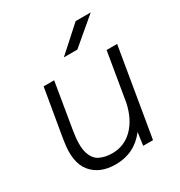

<svg xmlns="http://www.w3.org/2000/svg" viewBox="-168 -818 890 948"><g transform="rotate(-30 277.0 -344.0)"><path d="M119 -242Q105 -159 117.5 -116.5Q130 -74 160.5 -59Q191 -44 231 -44Q300 -44 348.5 -92.5Q397 -141 415 -226L461 -500H521L437 0H381L391 -73Q326 12 219 12Q128 12 81.5 -45Q35 -102 54 -216L58 -242L102 -500H162ZM260 -574 400 -700H486L337 -574Z"/></g></svg>

Font: Figtree Light
Style: Italic
Weight: 300
Italic angle: -9.5°
Foundry: Erik Kennedy
Version: Version 2.001; ttfautohint (v1.8.4.7-5d5b);gftools[0.9.27]